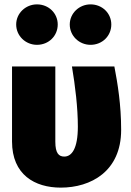

<svg xmlns="http://www.w3.org/2000/svg" viewBox="-20 -838 599 878"><path d="M149 -818C97 -818 54 -777 54 -726C54 -674 97 -633 149 -633C203 -633 244 -674 244 -726C244 -777 203 -818 149 -818ZM394 -818C342 -818 299 -777 299 -726C299 -674 342 -633 394 -633C448 -633 489 -674 489 -726C489 -777 448 -818 394 -818ZM503 -534H309C324 -444 336 -346 336 -259C336 -158 308 -122 274 -122C249 -122 233 -137 233 -190V-534H35V-191C35 -39 139 20 258 20C395 20 534 -54 534 -244C534 -359 518 -456 503 -534Z"/></svg>

Font: Fira Sans Heavy
Style: Regular
Weight: 900
Designer: bBox Type GmbH & Carrois Corporate GbR & Edenspiekermann AG
Foundry: bBox Type GmbH & Carrois Corporate GbR & Edenspiekermann AG
Version: Version 4.300;PS 004.300;hotconv 1.0.88;makeotf.lib2.5.64775